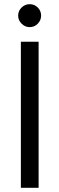

<svg xmlns="http://www.w3.org/2000/svg" viewBox="-20 -900 285 920"><path d="M80 -700V0H165V-700ZM67 -825Q67 -803 83.5 -786.5Q100 -770 122 -770Q145 -770 161 -786.5Q177 -803 177 -825Q177 -848 161 -864Q145 -880 122 -880Q100 -880 83.5 -864Q67 -848 67 -825Z"/></svg>

Font: Glinicke Jost Regular
Style: Regular
Weight: 400
Version: Version 3.710